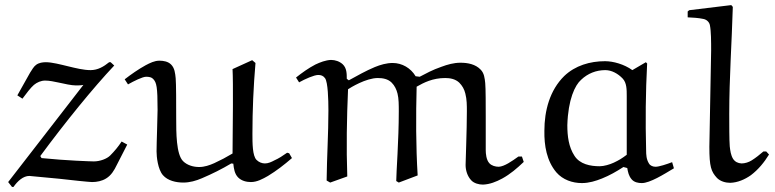

<svg xmlns="http://www.w3.org/2000/svg" viewBox="-20 -706 3041 753"><path d="M408 -462C387 -445 364 -431 335 -431C308 -431 276 -439 247 -446C218 -453 184 -462 160 -462C147 -462 133 -460 122 -452C113 -446 105 -432 98 -421L48 -332L68 -319C82 -338 101 -363 113 -373C125 -383 141 -390 157 -390C173 -390 193 -386 211 -382C233 -377 261 -371 277 -371C288 -371 297 -371 307 -373L12 8L27 27H33C49 4 71 -16 95 -16L212 -5C255 0 330 8 341 8C360 8 380 4 396 -6C416 -18 428 -38 438 -59L479 -139L457 -151C444 -131 429 -113 412 -96C399 -83 372 -73 348 -73C339 -73 241 -76 143 -86L138 -94C237 -228 345 -361 428 -449L414 -462Z M1114 -105 1106 -107C1089 -95 1074 -85 1056 -77C1045 -71 1032 -65 1019 -65C1007 -65 995 -70 986 -79C970 -95 970 -145 970 -181C970 -273 974 -366 982 -459L969 -470L892 -435C895 -381 893 -212 892 -104C867 -89 846 -78 820 -66C802 -58 782 -51 761 -51C738 -51 714 -58 698 -74C671 -101 671 -185 671 -244C671 -296 671 -379 669 -399C667 -419 665 -439 651 -453C639 -465 621 -468 605 -468C586 -468 568 -459 551 -450C522 -434 495 -415 469 -395L482 -375C505 -388 539 -405 553 -405C565 -405 575 -403 581 -396C594 -382 598 -366 598 -275C598 -246 594 -145 594 -112C594 -91 599 -42 619 -19C638 3 671 10 699 10C724 10 749 3 772 -7C812 -24 850 -43 887 -65L895 -64C897 -45 900 -24 914 -10C927 3 946 8 964 8C988 8 1010 -4 1031 -16C1064 -36 1095 -60 1125 -86Z M1534 4 1544 10 1618 -18C1611 -133 1611 -251 1614 -366C1642 -382 1677 -400 1726 -400C1746 -400 1766 -396 1781 -382C1793 -370 1801 -356 1805 -339C1811 -316 1811 -293 1811 -269C1811 -195 1806 -75 1806 -59C1806 -38 1813 -15 1828 1C1839 13 1858 18 1874 18C1901 17 1926 7 1950 -6C1981 -23 2008 -46 2034 -71L2027 -92H2013C1988 -74 1958 -53 1936 -52C1923 -52 1908 -56 1899 -66C1887 -79 1885 -104 1885 -117V-248C1885 -292 1885 -360 1883 -380C1881 -399 1879 -419 1865 -433C1845 -454 1815 -460 1786 -460C1760 -460 1735 -453 1711 -444C1676 -432 1651 -418 1626 -405L1610 -407C1591 -439 1557 -459 1520 -459C1496 -459 1472 -452 1450 -443C1414 -428 1381 -409 1348 -391L1340 -397C1340 -417 1340 -439 1324 -454C1312 -465 1295 -471 1278 -471C1257 -470 1236 -462 1217 -453C1190 -439 1165 -421 1141 -402L1153 -383C1176 -396 1212 -412 1228 -412C1239 -412 1248 -409 1255 -399C1266 -383 1268 -317 1268 -273C1268 -182 1262 -90 1261 2L1275 10L1342 -14C1338 -127 1340 -243 1345 -356C1354 -362 1415 -400 1462 -400C1482 -400 1502 -396 1516 -382C1528 -370 1535 -355 1539 -339C1544 -320 1544 -293 1544 -269C1544 -155 1534 -28 1534 4Z M2460 -431C2428 -454 2385 -466 2353 -466C2294 -466 2236 -449 2193 -408C2136 -352 2115 -272 2115 -193C2114 -135 2124 -75 2162 -30C2187 -1 2225 12 2262 12C2290 12 2316 4 2341 -6C2371 -18 2397 -33 2425 -51L2440 -47C2443 -30 2446 -16 2457 -3C2467 9 2483 12 2497 12C2529 12 2583 -22 2623 -46L2616 -70C2595 -62 2565 -52 2551 -52C2541 -52 2530 -56 2525 -65C2515 -81 2514 -99 2514 -117C2511 -230 2512 -344 2518 -457L2513 -462ZM2438 -99C2418 -84 2408 -78 2387 -68C2372 -61 2349 -54 2332 -54C2295 -54 2254 -62 2233 -95C2210 -130 2205 -173 2205 -215C2208 -316 2235 -372 2259 -393C2285 -418 2318 -431 2354 -431C2379 -431 2404 -417 2422 -398C2438 -381 2438 -355 2438 -329Z M2974 -112C2959 -99 2944 -87 2928 -77C2917 -70 2902 -65 2888 -65C2874 -66 2863 -71 2855 -83C2846 -98 2844 -115 2842 -132C2840 -157 2840 -217 2840 -259C2840 -399 2850 -539 2854 -679L2848 -686L2683 -666L2677 -661V-638C2697 -637 2718 -636 2737 -632C2750 -630 2761 -621 2764 -608C2769 -584 2769 -541 2769 -508L2762 -130C2762 -52 2769 -33 2792 -8C2805 5 2825 11 2844 11C2873 10 2901 -2 2925 -19C2954 -41 2977 -69 2996 -100L2985 -112Z"/></svg>

Font: Neo Euler
Style: Euler
Weight: 500
Designer: Hermann Zapf
Version: Version 000.002